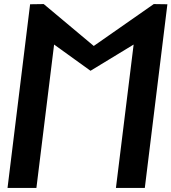

<svg xmlns="http://www.w3.org/2000/svg" viewBox="-20 -924 843 944"><path d="M550 0H692L803 -903L736 -904L441 -698L195 -904L128 -903L17 0H159L246 -705L425 -576L637 -705Z"/></svg>

Font: Ny Stormning
Style: HfKr
Weight: 700
Designer: Robert Jablonski, Mew Too
Foundry: Cannot Into Space Fonts
Version: Version 0.90